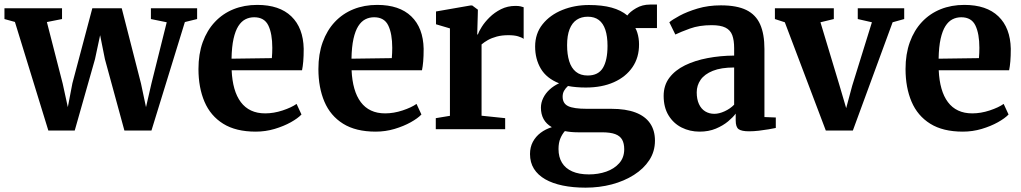

<svg xmlns="http://www.w3.org/2000/svg" viewBox="-25 -580 4585 862"><path d="M-5 -494.5V-543H253.5V-494.5L185.5 -481L256.5 -204.5L279.5 -99L300 -206L389.5 -543H521.5L608 -205L630.5 -99L655 -205.5L723.5 -480L652.5 -494.5V-543H860V-494.5L805 -481L655 6H533.5L446 -314.5L424.5 -422L401.5 -314.5L310.5 6H192L42 -481.5Z M1123 11Q1034 11 977 -24.5Q920 -60 893 -123.5Q866 -187 866 -270Q866 -337.5 885.2 -390.8Q904.5 -444 939.8 -481.5Q975 -519 1023.2 -538.5Q1071.5 -558 1130 -558Q1229.5 -558 1283 -506.5Q1336.5 -455 1338.5 -361Q1338.5 -328 1336.5 -304.5Q1334.5 -281 1331 -264.5H1015Q1017 -218.5 1027.2 -182.5Q1037.5 -146.5 1056.2 -121.5Q1075 -96.5 1102.2 -83.8Q1129.5 -71 1165.5 -71Q1204 -71 1244 -84.2Q1284 -97.5 1306.5 -113.5L1328.5 -66Q1312.5 -49 1280.8 -31.2Q1249 -13.5 1208 -1.2Q1167 11 1123 11ZM1014.5 -316.5 1195.5 -319Q1196.5 -330.5 1197 -342.2Q1197.5 -354 1197.5 -365.5Q1197.5 -428.5 1179.8 -465.5Q1162 -502.5 1116 -502.5Q1094.5 -502.5 1076.5 -493.2Q1058.5 -484 1045 -462.8Q1031.5 -441.5 1023.5 -405.8Q1015.5 -370 1014.5 -316.5Z M1661.5 11Q1572.5 11 1515.5 -24.5Q1458.5 -60 1431.5 -123.5Q1404.5 -187 1404.5 -270Q1404.5 -337.5 1423.8 -390.8Q1443 -444 1478.2 -481.5Q1513.5 -519 1561.8 -538.5Q1610 -558 1668.5 -558Q1768 -558 1821.5 -506.5Q1875 -455 1877 -361Q1877 -328 1875 -304.5Q1873 -281 1869.5 -264.5H1553.5Q1555.5 -218.5 1565.8 -182.5Q1576 -146.5 1594.8 -121.5Q1613.5 -96.5 1640.8 -83.8Q1668 -71 1704 -71Q1742.5 -71 1782.5 -84.2Q1822.5 -97.5 1845 -113.5L1867 -66Q1851 -49 1819.2 -31.2Q1787.5 -13.5 1746.5 -1.2Q1705.5 11 1661.5 11ZM1553 -316.5 1734 -319Q1735 -330.5 1735.5 -342.2Q1736 -354 1736 -365.5Q1736 -428.5 1718.2 -465.5Q1700.5 -502.5 1654.5 -502.5Q1633 -502.5 1615 -493.2Q1597 -484 1583.5 -462.8Q1570 -441.5 1562 -405.8Q1554 -370 1553 -316.5Z M1931.5 0V-49.5L1995 -60V-452.5L1932.5 -471V-528.5L2087.5 -555.5H2095L2120.5 -536.5L2120 -513L2117.5 -425L2120.5 -425.5Q2124.5 -438 2137.8 -459.2Q2151 -480.5 2173 -502.2Q2195 -524 2224.5 -538.8Q2254 -553.5 2289.5 -553.5Q2303 -553.5 2311.8 -551.5Q2320.5 -549.5 2326 -547.5V-405.5Q2317.5 -412 2300.8 -417Q2284 -422 2257 -422Q2228 -422 2205 -415.8Q2182 -409.5 2165.2 -400Q2148.5 -390.5 2137 -380.5V-60.5L2243 -49.5V0Z M2604 262.5Q2547.5 262.5 2501.5 253Q2455.5 243.5 2422.8 224.8Q2390 206 2372.2 177.8Q2354.5 149.5 2354.5 111.5Q2354.5 81 2367.2 57Q2380 33 2402.2 16.2Q2424.5 -0.5 2452.5 -9Q2427.5 -23.5 2415.5 -45.5Q2403.5 -67.5 2403.5 -96.5Q2403.5 -119 2413.8 -140Q2424 -161 2442.5 -178Q2461 -195 2485 -206Q2428.5 -228.5 2403 -271.8Q2377.5 -315 2377.5 -371Q2377.5 -429.5 2411 -471.2Q2444.5 -513 2499.5 -535.2Q2554.5 -557.5 2619 -557.5Q2678.5 -557.5 2721 -545.8Q2763.5 -534 2791.5 -510.5Q2803 -527 2830.8 -543.2Q2858.5 -559.5 2893 -559.5H2924.5V-454H2827.5Q2832.5 -445.5 2836.2 -433.5Q2840 -421.5 2842 -408.2Q2844 -395 2844 -381.5Q2844.5 -322.5 2814.8 -278.8Q2785 -235 2731.2 -211Q2677.5 -187 2605 -187Q2583.5 -187 2562.8 -188.8Q2542 -190.5 2525 -194Q2514 -184 2507.5 -172.5Q2501 -161 2501 -146Q2501 -115.5 2525.8 -103.5Q2550.5 -91.5 2610 -91.5H2719.5Q2784.5 -91.5 2828 -75Q2871.5 -58.5 2893.5 -26.5Q2915.5 5.5 2915.5 51.5Q2915.5 100 2890.2 138.8Q2865 177.5 2821.2 205.2Q2777.5 233 2721.8 247.8Q2666 262.5 2604 262.5ZM2619 203Q2661 203 2696.8 190.5Q2732.5 178 2755 152.8Q2777.5 127.5 2777.5 90Q2777.5 64 2768.2 47.2Q2759 30.5 2737.2 22.2Q2715.5 14 2677 14H2569.5Q2553 14 2538 12.5Q2523 11 2511 8.5Q2499 22 2490.8 41.5Q2482.5 61 2482.5 89Q2482.5 125 2498 150.5Q2513.5 176 2544 189.5Q2574.5 203 2619 203ZM2613.5 -241Q2661 -241 2681.8 -275.2Q2702.5 -309.5 2702.5 -374Q2702.5 -417 2692.8 -446.2Q2683 -475.5 2663.5 -490.2Q2644 -505 2614 -505Q2585 -505 2564.2 -491.2Q2543.5 -477.5 2532.2 -449Q2521 -420.5 2521 -377Q2521 -336 2530.5 -305.2Q2540 -274.5 2560.5 -257.8Q2581 -241 2613.5 -241Z M3116 11Q3072 11 3035.2 -7.5Q2998.5 -26 2976.5 -62Q2954.5 -98 2954.5 -149.5Q2954.5 -197 2980.2 -231Q3006 -265 3050.5 -286.8Q3095 -308.5 3151.8 -319.2Q3208.5 -330 3271 -330.5V-364Q3271 -399.5 3262.5 -422.2Q3254 -445 3232 -456Q3210 -467 3170 -467Q3114.5 -467 3072.5 -451.8Q3030.5 -436.5 3007 -425L2980 -480Q2993 -491.5 3026.2 -509.5Q3059.5 -527.5 3107.2 -541.8Q3155 -556 3211.5 -556Q3283 -556 3325.8 -535Q3368.5 -514 3387.8 -470.5Q3407 -427 3407 -360V-54.5L3458 -52.5V-5.5Q3447 -3 3426.2 0.5Q3405.5 4 3382 6.8Q3358.5 9.5 3338 9.5Q3304.5 9.5 3291.2 0Q3278 -9.5 3278 -39.5V-70Q3266.5 -54 3243.8 -35Q3221 -16 3188.8 -2.5Q3156.5 11 3116 11ZM3182 -69Q3203.5 -69 3228.5 -80.5Q3253.5 -92 3271 -110V-277Q3212.5 -277 3175.2 -262Q3138 -247 3120.5 -221.8Q3103 -196.5 3103 -165.5Q3103 -134.5 3113 -112.8Q3123 -91 3141 -80Q3159 -69 3182 -69Z M3682.5 6 3498.5 -480 3454 -494.5V-543H3718.5V-494.5L3658.5 -480L3744 -196.5L3774 -94.5L3801 -195L3889.5 -480L3826 -494.5V-543H4034.5V-494.5L3982.5 -480L3804 6Z M4297.5 11Q4208.5 11 4151.5 -24.5Q4094.5 -60 4067.5 -123.5Q4040.5 -187 4040.5 -270Q4040.5 -337.5 4059.8 -390.8Q4079 -444 4114.2 -481.5Q4149.5 -519 4197.8 -538.5Q4246 -558 4304.5 -558Q4404 -558 4457.5 -506.5Q4511 -455 4513 -361Q4513 -328 4511 -304.5Q4509 -281 4505.5 -264.5H4189.5Q4191.5 -218.5 4201.8 -182.5Q4212 -146.5 4230.8 -121.5Q4249.5 -96.5 4276.8 -83.8Q4304 -71 4340 -71Q4378.5 -71 4418.5 -84.2Q4458.5 -97.5 4481 -113.5L4503 -66Q4487 -49 4455.2 -31.2Q4423.5 -13.5 4382.5 -1.2Q4341.5 11 4297.5 11ZM4189 -316.5 4370 -319Q4371 -330.5 4371.5 -342.2Q4372 -354 4372 -365.5Q4372 -428.5 4354.2 -465.5Q4336.5 -502.5 4290.5 -502.5Q4269 -502.5 4251 -493.2Q4233 -484 4219.5 -462.8Q4206 -441.5 4198 -405.8Q4190 -370 4189 -316.5Z"/></svg>

Font: Merriweather 48pt
Style: Bold
Weight: 700
Version: Version 2.100